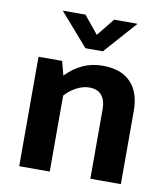

<svg xmlns="http://www.w3.org/2000/svg" viewBox="-79 -757 721 824"><g transform="rotate(10 281.5 -345.0)"><path d="M193 0H60V-477H163L179 -416Q212 -450 251.5 -468.5Q291 -487 339 -487Q418 -487 460.5 -444Q503 -401 503 -319V0H370V-305Q370 -342 352 -363.5Q334 -385 298 -385Q272 -385 243.5 -370.5Q215 -356 193 -331ZM128 -690H227L290 -613L352 -690H454L328 -548H252Z"/></g></svg>

Font: Mukta Mahee
Style: Bold
Weight: 700
Designer: Shuchita Grover, Noopur Datye, Girish Dalvi, Yashodeep Gholap
Foundry: Ek Type
Version: Version 2.538;PS 1.000;hotconv 16.6.51;makeotf.lib2.5.65220;